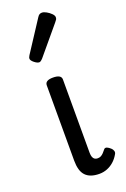

<svg xmlns="http://www.w3.org/2000/svg" viewBox="-163 -891 631 960"><g transform="rotate(-20 152.5 -411.0)"><path d="M191 17Q166 17 147.5 10.5Q129 4 117 -9Q105 -22 99.5 -42Q94 -62 94 -88V-489Q94 -502 104.5 -508.5Q115 -515 136 -515Q158 -515 169 -508.5Q180 -502 180 -489V-99Q180 -85 183.5 -76Q187 -67 193.5 -63Q200 -59 209 -59Q219 -59 226.5 -63Q234 -67 241 -74.5Q248 -82 256 -92Q262 -97 270.5 -93.5Q279 -90 289 -81Q296 -75 299 -66Q302 -57 297 -49Q286 -29 269.5 -14Q253 1 233 9Q213 17 191 17ZM99 -610Q88 -610 73 -622Q58 -634 58 -644Q58 -647 59 -650Q60 -653 64 -660L171 -824Q176 -832 181.5 -835.5Q187 -839 195 -839Q205 -839 218.5 -831.5Q232 -824 242.5 -813.5Q253 -803 253 -794Q253 -787 250.5 -782.5Q248 -778 241 -770L118 -623Q106 -610 99 -610Z"/></g></svg>

Font: Playwrite IT Trad
Style: Regular
Weight: 400
Designer: Veronika Burian, José Scaglione
Foundry: TypeTogether
Version: Version 1.002